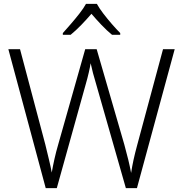

<svg xmlns="http://www.w3.org/2000/svg" viewBox="-20 -967 940 987"><path d="M878 -714 684 0H627L477 -525Q466 -561 458 -591.5Q450 -622 446 -642Q443 -623 436.5 -594.5Q430 -566 421 -535L272 0H215L23 -714H83L213 -224Q223 -182 231.5 -147.5Q240 -113 246 -80Q252 -114 260 -150Q268 -186 280 -227L418 -714H477L619 -224Q631 -181 639.5 -145.5Q648 -110 654 -78Q659 -111 666.5 -145.5Q674 -180 686 -224L818 -714ZM478 -947Q490 -925 511 -897.5Q532 -870 555.5 -843Q579 -816 598 -797V-788H556Q529 -810 501.5 -839Q474 -868 450 -896Q426 -868 398 -839Q370 -810 343 -788H303V-797Q321 -817 344 -843.5Q367 -870 388.5 -897.5Q410 -925 422 -947Z"/></svg>

Font: Noto Sans Cherokee Light
Style: Regular
Weight: 300
Designer: Monotype Design Team
Foundry: Monotype Imaging Inc.
Version: Version 2.001; ttfautohint (v1.8.4.7-5d5b)